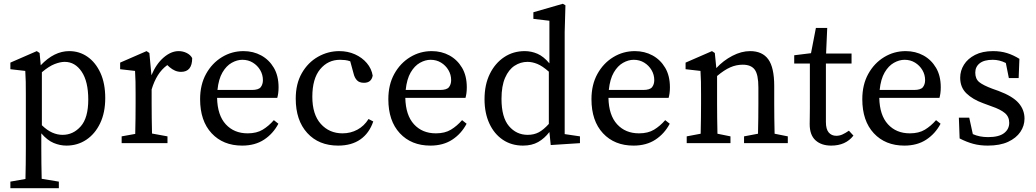

<svg xmlns="http://www.w3.org/2000/svg" viewBox="-20 -759 5491 1018"><path d="M35 239V204L115 190Q116 149 116.5 108.5Q117 68 117 28V-258Q117 -299 116.5 -326Q116 -353 114 -383L35 -392V-427L175 -488L190 -478L196 -413Q267 -488 347 -488Q401 -488 444 -458Q487 -428 512.5 -372.5Q538 -317 538 -239Q538 -162 511 -105.5Q484 -49 437.5 -18Q391 13 332 13Q298 13 264.5 -1Q231 -15 199 -52V27Q199 67 199.5 107.5Q200 148 201 189L292 204V239ZM323 -431Q300 -431 270 -419.5Q240 -408 202 -376V-95Q230 -68 257 -56Q284 -44 312 -44Q368 -44 408 -89Q448 -134 448 -231Q448 -327 413 -379Q378 -431 323 -431Z M625 0V-36L697 -49Q698 -87 698.5 -131.5Q699 -176 699 -210V-258Q699 -299 698.5 -326Q698 -353 696 -383L617 -392V-427L757 -488L772 -478L783 -360Q808 -420 847.5 -454Q887 -488 927 -488Q950 -488 970 -478Q990 -468 999 -451Q999 -378 940 -378Q923 -378 908 -384.5Q893 -391 879 -403L867 -414Q837 -392 817 -360Q797 -328 784 -285V-210Q784 -177 784.5 -133Q785 -89 786 -51L868 -36V0Z M1265 -442Q1237 -442 1208.5 -426Q1180 -410 1159.5 -375Q1139 -340 1133 -282H1315Q1351 -282 1362.5 -297Q1374 -312 1374 -334Q1374 -363 1359.5 -387.5Q1345 -412 1320.5 -427Q1296 -442 1265 -442ZM1264 13Q1163 13 1102 -52.5Q1041 -118 1041 -233Q1041 -310 1072.5 -367Q1104 -424 1156.5 -456Q1209 -488 1271 -488Q1323 -488 1365 -465Q1407 -442 1432 -399.5Q1457 -357 1457 -296Q1457 -279 1455 -264.5Q1453 -250 1450 -240H1131Q1133 -148 1177 -100Q1221 -52 1293 -52Q1341 -52 1373 -71.5Q1405 -91 1432 -122L1456 -103Q1428 -50 1380 -18.5Q1332 13 1264 13Z M1773 13Q1670 13 1609 -54Q1548 -121 1548 -236Q1548 -315 1580.5 -371.5Q1613 -428 1666 -458Q1719 -488 1779 -488Q1824 -488 1862 -471Q1900 -454 1925 -424.5Q1950 -395 1956 -358Q1949 -320 1910 -320Q1885 -320 1872.5 -333.5Q1860 -347 1855 -368L1837 -434Q1823 -439 1809.5 -440.5Q1796 -442 1783 -442Q1719 -442 1677.5 -392Q1636 -342 1636 -246Q1636 -152 1681 -102Q1726 -52 1796 -52Q1839 -52 1875 -71.5Q1911 -91 1934 -128L1959 -115Q1938 -53 1891 -20Q1844 13 1773 13Z M2263 -442Q2235 -442 2206.5 -426Q2178 -410 2157.5 -375Q2137 -340 2131 -282H2313Q2349 -282 2360.5 -297Q2372 -312 2372 -334Q2372 -363 2357.5 -387.5Q2343 -412 2318.5 -427Q2294 -442 2263 -442ZM2262 13Q2161 13 2100 -52.5Q2039 -118 2039 -233Q2039 -310 2070.5 -367Q2102 -424 2154.5 -456Q2207 -488 2269 -488Q2321 -488 2363 -465Q2405 -442 2430 -399.5Q2455 -357 2455 -296Q2455 -279 2453 -264.5Q2451 -250 2448 -240H2129Q2131 -148 2175 -100Q2219 -52 2291 -52Q2339 -52 2371 -71.5Q2403 -91 2430 -122L2454 -103Q2426 -50 2378 -18.5Q2330 13 2262 13Z M2639 -235Q2639 -137 2678.5 -90.5Q2718 -44 2778 -44Q2811 -44 2836.5 -57.5Q2862 -71 2890 -102V-379Q2856 -409 2829 -420Q2802 -431 2777 -431Q2740 -431 2708.5 -410.5Q2677 -390 2658 -346.5Q2639 -303 2639 -235ZM2900 10 2893 -59Q2867 -25 2833.5 -6Q2800 13 2753 13Q2692 13 2646 -18Q2600 -49 2574.5 -104.5Q2549 -160 2549 -233Q2549 -310 2577 -367Q2605 -424 2653 -456Q2701 -488 2762 -488Q2797 -488 2829.5 -474Q2862 -460 2893 -423V-649L2808 -659V-694L2964 -739L2978 -731L2974 -589V-48L3055 -36V0Z M3340 -442Q3312 -442 3283.5 -426Q3255 -410 3234.5 -375Q3214 -340 3208 -282H3390Q3426 -282 3437.5 -297Q3449 -312 3449 -334Q3449 -363 3434.5 -387.5Q3420 -412 3395.5 -427Q3371 -442 3340 -442ZM3339 13Q3238 13 3177 -52.5Q3116 -118 3116 -233Q3116 -310 3147.5 -367Q3179 -424 3231.5 -456Q3284 -488 3346 -488Q3398 -488 3440 -465Q3482 -442 3507 -399.5Q3532 -357 3532 -296Q3532 -279 3530 -264.5Q3528 -250 3525 -240H3206Q3208 -148 3252 -100Q3296 -52 3368 -52Q3416 -52 3448 -71.5Q3480 -91 3507 -122L3531 -103Q3503 -50 3455 -18.5Q3407 13 3339 13Z M3621 0V-36L3695 -50Q3696 -88 3696.5 -132Q3697 -176 3697 -210V-258Q3697 -299 3696.5 -326Q3696 -353 3694 -383L3615 -392V-427L3755 -488L3770 -478L3778 -398Q3815 -438 3863 -463Q3911 -488 3957 -488Q4022 -488 4053.5 -444.5Q4085 -401 4085 -303V-210Q4085 -176 4085.5 -132Q4086 -88 4087 -50L4157 -36V0H3925V-36L3999 -50Q4000 -87 4000.5 -131.5Q4001 -176 4001 -210V-295Q4001 -364 3981.5 -390Q3962 -416 3918 -416Q3884 -416 3852 -402Q3820 -388 3782 -356V-210Q3782 -177 3782.5 -132.5Q3783 -88 3784 -50L3853 -36V0Z M4387 13Q4335 13 4304 -15Q4273 -43 4273 -101Q4273 -120 4273.5 -138.5Q4274 -157 4274 -186V-422H4191V-466L4280 -477L4306 -611H4366L4360 -475H4495V-422H4359V-112Q4359 -74 4374 -56.5Q4389 -39 4414 -39Q4431 -39 4446.5 -46Q4462 -53 4481 -66L4505 -40Q4464 13 4387 13Z M4776 -442Q4748 -442 4719.5 -426Q4691 -410 4670.5 -375Q4650 -340 4644 -282H4826Q4862 -282 4873.5 -297Q4885 -312 4885 -334Q4885 -363 4870.5 -387.5Q4856 -412 4831.5 -427Q4807 -442 4776 -442ZM4775 13Q4674 13 4613 -52.5Q4552 -118 4552 -233Q4552 -310 4583.5 -367Q4615 -424 4667.5 -456Q4720 -488 4782 -488Q4834 -488 4876 -465Q4918 -442 4943 -399.5Q4968 -357 4968 -296Q4968 -279 4966 -264.5Q4964 -250 4961 -240H4642Q4644 -148 4688 -100Q4732 -52 4804 -52Q4852 -52 4884 -71.5Q4916 -91 4943 -122L4967 -103Q4939 -50 4891 -18.5Q4843 13 4775 13Z M5217 13Q5175 13 5140 3.5Q5105 -6 5068 -25L5064 -135H5119L5138 -48Q5173 -32 5219 -32Q5276 -32 5303.5 -53Q5331 -74 5331 -108Q5331 -140 5308 -159.5Q5285 -179 5238 -195L5192 -212Q5137 -232 5104 -264Q5071 -296 5071 -347Q5071 -384 5091 -416Q5111 -448 5150 -468Q5189 -488 5245 -488Q5286 -488 5319.5 -477.5Q5353 -467 5385 -447L5381 -345H5329L5313 -425Q5279 -442 5244 -442Q5198 -442 5174.5 -423.5Q5151 -405 5151 -374Q5151 -341 5171.5 -324Q5192 -307 5243 -288L5274 -277Q5349 -249 5380.5 -213Q5412 -177 5412 -130Q5412 -92 5390 -59.5Q5368 -27 5325 -7Q5282 13 5217 13Z"/></svg>

Font: Source Serif Pro
Style: Regular
Weight: 400
Designer: Frank Grießhammer
Foundry: Adobe Systems Incorporated
Version: Version 3.001;hotconv 1.0.111;makeotfexe 2.5.65597